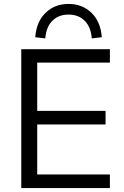

<svg xmlns="http://www.w3.org/2000/svg" viewBox="-20 -955 628 975"><path d="M88 0V-705H538V-637H169V-392H516V-323H169V-69H538V0ZM210 -760 159 -766Q165 -845 211.5 -890Q258 -935 328 -935Q398 -935 444.5 -890Q491 -845 497 -766L446 -760Q442 -817 410.5 -849Q379 -881 328 -881Q277 -881 245.5 -849Q214 -817 210 -760Z"/></svg>

Font: Mulish
Style: Regular
Weight: 400
Designer: Vernon Adams
Foundry: Vernon Adams
Version: Version 3.603; ttfautohint (v1.8.3)